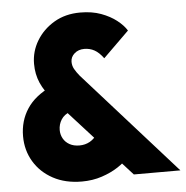

<svg xmlns="http://www.w3.org/2000/svg" viewBox="-52 -772 806 834"><g transform="rotate(-5 351.0 -355.0)"><path d="M499 0 179 -353Q142 -395 125.5 -433Q109 -471 109 -516Q109 -570 137 -616.5Q165 -663 214 -692Q263 -721 328 -721Q379 -721 418.5 -706.5Q458 -692 486 -670Q514 -648 528 -625L415 -514Q396 -540 376 -551Q356 -562 332 -562Q306 -562 289 -547Q272 -532 272 -511Q272 -494 280 -479.5Q288 -465 302 -448L702 0ZM272 11Q200 11 146.5 -18Q93 -47 63.5 -96.5Q34 -146 34 -207Q34 -274 68.5 -326.5Q103 -379 175 -412L248 -296Q221 -286 208 -265.5Q195 -245 195 -220Q195 -200 204.5 -183Q214 -166 232 -156Q250 -146 275 -146Q300 -146 320.5 -157.5Q341 -169 357 -194L477 -76Q461 -56 430.5 -36Q400 -16 359.5 -2.5Q319 11 272 11Z"/></g></svg>

Font: Outfit ExtraBold
Style: Regular
Weight: 800
Designer: Rodrigo Fuenzalida
Foundry: fragTYPE
Version: Version 1.100;gftools[0.9.27]